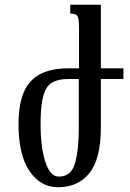

<svg xmlns="http://www.w3.org/2000/svg" viewBox="-20 -780 547 809"><path d="M405 -243Q405 -111 357 -51Q309 9 224 9Q151 9 104.5 -59Q58 -127 58 -257Q58 -380 107.5 -435.5Q157 -491 263 -492H313V-662Q313 -703 306 -713Q299 -723 276 -723V-760H405V-492H500V-447H405ZM312 -447H266Q196 -447 173.5 -404.5Q151 -362 151 -258Q151 -160 171 -98Q191 -36 228 -36Q280 -36 296 -92Q312 -148 312 -243Z"/></svg>

Font: Noto Serif Armenian Condensed Regular
Style: Regular
Weight: 400
Width: 3
Designer: Monotype Design Team
Foundry: Monotype Imaging Inc.
Version: Version 1.900